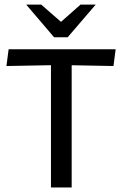

<svg xmlns="http://www.w3.org/2000/svg" viewBox="-20 -830 540 850"><path d="M205.6 0V-541.4L8.5 -537.7L18.2 -612H492L482.4 -537.7L297.3 -541.2V0ZM162.4 -809.7 250 -733.2 336.5 -809.7H403.7L279.6 -665.1H219.3L95.9 -809.7Z"/></svg>

Font: Ancizar Sans Thin
Style: Regular
Weight: 100
Designer: Cesar Puertas, Viviana Monsalve, Julian Moncada, Julian Prieto, Jose Castro, Mariel Hernandez, Felipe Aragon, Sara Alarc
Version: Version 8.100